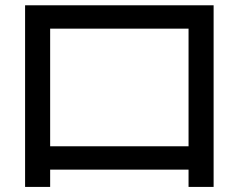

<svg xmlns="http://www.w3.org/2000/svg" viewBox="-20 -736 920 740"><path d="M76.7 -15.6V-715.6H803.3V-15.6H706.7V-82.2H173.3V-15.6ZM173.3 -172.2H706.7V-625.6H173.3Z"/></svg>

Font: Paperlogy 5 Medium
Style: Regular
Weight: 500
Designer: redesigned by Lee Juim, glyphs from Gmarket Sans & Montserrat
Foundry: PT&
Version: Version 1.001